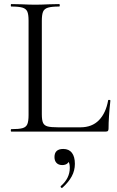

<svg xmlns="http://www.w3.org/2000/svg" viewBox="-20 -645 573 941"><path d="M265 -21H374Q431 -21 465 -56Q499 -91 510 -153Q510 -156 515.5 -155.5Q521 -155 521 -152Q512 -69 512 -15Q512 -7 509 -3.5Q506 0 497 0H35Q33 0 33 -6Q33 -12 35 -12Q73 -12 90.5 -17Q108 -22 114 -36.5Q120 -51 120 -81V-544Q120 -574 114 -588Q108 -602 90.5 -607.5Q73 -613 35 -613Q33 -613 33 -619Q33 -625 35 -625L84 -624Q126 -622 152 -622Q180 -622 222 -624L270 -625Q273 -625 273 -619Q273 -613 270 -613Q233 -613 215 -607.5Q197 -602 191 -587.5Q185 -573 185 -543V-85Q185 -56 191 -43Q197 -30 213 -25.5Q229 -21 265 -21ZM283 276Q280 276 278 272.5Q276 269 278 267Q322 229 322 178Q322 158 316.5 149Q311 140 300 135L319 129Q321 146 311.5 155Q302 164 285 164Q267 164 257 153.5Q247 143 247 125Q247 85 290 85Q318 85 332.5 104Q347 123 347 158Q347 191 331.5 219.5Q316 248 286 275Q285 276 283 276Z"/></svg>

Font: Cormorant Infant
Style: Regular
Weight: 400
Designer: Christian Thalmann (Catharsis Fonts)
Foundry: Catharsis Fonts
Version: Version 4.000